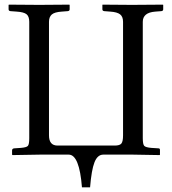

<svg xmlns="http://www.w3.org/2000/svg" viewBox="-20 -666 740 827"><path d="M595 -572V-71Q595 -44 601.5 -37.5Q608 -31 632 -29L663 -27Q669 -27 669 -20V0L668 2Q582 0 552 0H425Q400 0 387 33Q374 66 368 141H333Q322 0 276 0H153L34 2L32 0V-18Q32 -26 41 -27L70 -29Q94 -31 100 -37.5Q106 -44 106 -71V-572Q106 -595 94.5 -604.5Q83 -614 52 -616L25 -618Q17 -619 17 -626V-645L19 -646Q110 -645 149 -645L278 -646L280 -645V-626Q280 -619 272 -618L246 -616Q215 -614 203 -603.5Q191 -593 191 -572V-83Q191 -39 228 -39H474Q496 -39 503 -48Q510 -57 510 -83V-572Q510 -594 497.5 -604Q485 -614 455 -616L429 -618Q421 -619 421 -626V-645L422 -646Q509 -645 548 -645L681 -646L683 -645V-626Q683 -619 675 -618L649 -616Q595 -612 595 -572Z"/></svg>

Font: Linux Libertine Initials O
Style: Initials
Weight: 400
Designer: Philipp H. Poll
Foundry: Philipp H. Poll
Version: Version 5.0.6